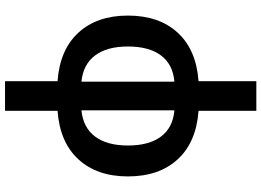

<svg xmlns="http://www.w3.org/2000/svg" viewBox="-158 -642 1040 764"><g transform="rotate(-90 362.0 -260.0)"><path d="M303 240V10Q178 1 110 -73Q42 -147 42 -271Q42 -394 110 -468Q178 -542 303 -551V-760H421V-551Q546 -542 614 -468Q682 -394 682 -271Q682 -147 614 -73Q546 1 421 10V240ZM165 -271Q165 -187 200.5 -139.5Q236 -92 305 -86V-456Q236 -449 200.5 -401.5Q165 -354 165 -271ZM559 -271Q559 -354 523.5 -401.5Q488 -449 419 -456V-86Q488 -92 523.5 -139.5Q559 -187 559 -271Z"/></g></svg>

Font: Noto Sans SemiCondensed SemiBold
Style: Regular
Weight: 600
Width: 4
Designer: Monotype Design Team
Foundry: Monotype Imaging Inc.
Version: Version 2.013; ttfautohint (v1.8.4.7-5d5b)